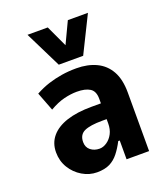

<svg xmlns="http://www.w3.org/2000/svg" viewBox="-140 -852 835 961"><g transform="rotate(-20 277.5 -372.0)"><path d="M212 11Q171 11 134 -11Q97 -33 74.5 -70Q52 -107 52 -153Q52 -202 81 -236.5Q110 -271 164.5 -289Q219 -307 298 -307H364V-223H324Q291 -223 267.5 -219.5Q244 -216 228.5 -209Q213 -202 205 -188.5Q197 -175 197 -155Q197 -127 216.5 -111.5Q236 -96 264 -96Q284 -96 303.5 -109.5Q323 -123 335 -146Q347 -169 347 -200V-332Q347 -372 322.5 -387.5Q298 -403 253 -403Q221 -403 184.5 -394Q148 -385 107 -361L69 -460Q106 -480 140.5 -491Q175 -502 212 -508Q249 -514 291 -514Q351 -514 396.5 -492.5Q442 -471 467 -426.5Q492 -382 492 -312V0H372V-100H364Q347 -67 327 -41.5Q307 -16 280 -2.5Q253 11 212 11ZM215 -561 119 -755H227L280 -641L334 -755H441L345 -561Z"/></g></svg>

Font: Nunito Sans 7pt Condensed ExtraBold
Style: Regular
Weight: 800
Width: 3
Designer: Vernon Adams
Foundry: Vernon Adams
Version: Version 3.101;gftools[0.9.27]